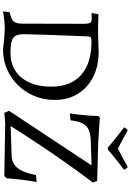

<svg xmlns="http://www.w3.org/2000/svg" viewBox="190 -1068 890 1311"><g transform="rotate(90 635.5 -413.0)"><path d="M317 12Q317 12 302 10Q287 8 264 6Q241 4 216.5 2Q192 0 173 0Q148 0 121.5 3Q95 6 76.5 9Q58 12 58 12L64 -34Q111 -43 126.5 -60.5Q142 -78 142 -120L143 -540Q143 -572 136 -583Q129 -594 106 -594Q97 -594 84.5 -593Q72 -592 72 -592L70 -596L77 -640Q77 -640 88 -639.5Q99 -639 115.5 -638.5Q132 -638 150 -637.5Q168 -637 182 -637Q199 -637 224.5 -637.5Q250 -638 275 -639Q300 -640 317 -640.5Q334 -641 334 -641Q432 -641 506 -603.5Q580 -566 621.5 -498.5Q663 -431 663 -342Q663 -267 636.5 -203Q610 -139 562.5 -90.5Q515 -42 452.5 -15Q390 12 317 12ZM265 -592Q244 -592 237 -588Q230 -584 229 -570Q222 -397 218 -281Q214 -165 214 -131Q214 -95 224.5 -75Q235 -55 262.5 -47Q290 -39 340 -39Q448 -39 510 -113.5Q572 -188 572 -318Q572 -406 536.5 -467Q501 -528 432.5 -560Q364 -592 265 -592ZM751 3 737 -29 1110 -593 937 -587Q891 -585 863.5 -571.5Q836 -558 822 -529Q808 -500 802 -449L755 -445Q755 -445 757.5 -462Q760 -479 763.5 -508Q767 -537 769.5 -571.5Q772 -606 773 -640L783 -649L958 -638L1216 -631L1227 -602Q1156 -508 1093 -418.5Q1030 -329 979 -252.5Q928 -176 892.5 -121Q857 -66 841 -40L1044 -47Q1096 -48 1128 -88Q1160 -128 1176 -213L1223 -218Q1223 -218 1220 -200Q1217 -182 1212.5 -151.5Q1208 -121 1204 -85Q1200 -49 1198 -13L1183 3L821 -3ZM988 -704Q988 -704 976 -714.5Q964 -725 943.5 -741.5Q923 -758 898.5 -777.5Q874 -797 850 -815L864 -837L873 -838Q908 -818 941.5 -800.5Q975 -783 995 -773Q1016 -783 1048.5 -800Q1081 -817 1117 -838L1126 -837L1140 -815Q1116 -797 1091.5 -777.5Q1067 -758 1046.5 -741.5Q1026 -725 1014 -714.5Q1002 -704 1002 -704Z"/></g></svg>

Font: Alegreya
Style: Regular
Weight: 400
Designer: Juan Pablo del Peral
Foundry: Huerta Tipografica
Version: Version 2.009